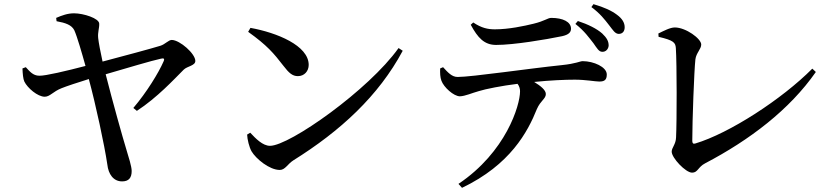

<svg xmlns="http://www.w3.org/2000/svg" viewBox="-20 -829 4010 923"><path d="M104 -506 88 -500C89 -474 91 -450 97 -437C112 -406 161 -364 195 -364C220 -364 235 -389 276 -405C298 -414 355 -433 407 -449C440 -327 482 -133 496 -38C501 8 525 43 567 43C599 43 613 26 613 -7C613 -29 598 -75 589 -105C568 -174 522 -338 488 -472C584 -500 711 -538 754 -547C767 -550 773 -548 766 -533C743 -480 685 -385 621 -310L638 -296C736 -360 816 -447 863 -494C880 -511 919 -513 919 -536C919 -571 845 -636 806 -637C790 -637 774 -616 751 -609C713 -597 568 -558 473 -533C463 -578 454 -626 452 -646C449 -674 458 -694 457 -715C457 -741 381 -765 336 -765C305 -765 278 -755 250 -743L252 -727C296 -719 324 -709 337 -684C351 -653 374 -573 391 -512C299 -488 198 -464 169 -465C138 -465 122 -487 104 -506Z M1184 -695 1173 -676C1265 -610 1295 -574 1343 -512C1369 -478 1386 -463 1412 -463C1443 -463 1464 -487 1464 -517C1464 -610 1311 -672 1184 -695ZM1896 -598C1753 -397 1372 -128 1278 -128C1243 -128 1209 -163 1183 -191L1168 -182C1169 -158 1178 -122 1189 -102C1210 -66 1275 -12 1325 -12C1351 -12 1363 -41 1390 -58C1616 -199 1800 -368 1916 -585Z M2833 -621C2850 -597 2859 -580 2875 -580C2892 -579 2905 -593 2906 -610C2906 -631 2897 -647 2875 -668C2849 -691 2807 -712 2758 -728L2746 -714C2790 -680 2813 -646 2833 -621ZM2908 -708C2927 -684 2936 -667 2954 -666C2974 -666 2983 -680 2983 -698C2983 -719 2972 -739 2946 -758C2921 -777 2885 -794 2833 -809L2823 -795C2865 -764 2887 -735 2908 -708ZM2682 -655C2714 -662 2725 -674 2725 -691C2725 -724 2686 -743 2630 -743C2613 -743 2599 -728 2545 -715C2500 -704 2426 -688 2359 -688C2326 -688 2295 -694 2255 -721L2243 -710C2277 -647 2308 -613 2365 -613C2451 -613 2604 -639 2682 -655ZM2201 74C2433 -37 2517 -195 2561 -305C2579 -346 2604 -354 2604 -377C2604 -396 2579 -416 2548 -435C2625 -443 2697 -446 2743 -446C2796 -446 2841 -437 2861 -437C2886 -437 2897 -445 2897 -471C2897 -507 2834 -535 2781 -535C2768 -535 2750 -523 2681 -516C2525 -500 2248 -459 2180 -459C2152 -459 2133 -481 2110 -506L2096 -500C2095 -478 2096 -457 2102 -441C2113 -410 2161 -366 2191 -366C2217 -367 2249 -382 2282 -391C2313 -401 2394 -417 2468 -426C2477 -414 2480 -402 2480 -390C2480 -322 2412 -98 2184 55Z M3145 -668 3146 -652C3219 -635 3227 -624 3229 -598C3234 -523 3234 -244 3230 -168C3229 -135 3209 -119 3209 -100C3209 -70 3276 1 3307 1C3335 1 3335 -26 3370 -44C3584 -156 3776 -302 3902 -483L3885 -499C3739 -352 3486 -188 3322 -139C3312 -136 3308 -141 3308 -152C3308 -247 3317 -491 3323 -544C3327 -575 3351 -593 3351 -615C3351 -643 3277 -697 3224 -697C3201 -697 3170 -680 3145 -668Z"/></svg>

Font: Noto Serif CJK HK SemiBold
Style: Regular
Weight: 600
Designer: Ryoko NISHIZUKA 西塚涼子 (kana & ideographs); Frank Grießhammer (Latin, Greek & Cyrillic); Wenlong ZHANG 张文龙 (bopomofo); San
Foundry: Adobe
Version: Version 2.001;hotconv 1.1.0;makeotfexe 2.6.0